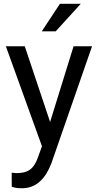

<svg xmlns="http://www.w3.org/2000/svg" viewBox="-20 -770 513 1003"><path d="M198.2 -606.4 293 -750H401.9L271 -606.4ZM249 81.5Q202.1 205.6 107.4 212.9L92.3 213.4Q63 213.4 41.5 205.6L41 132.3L65.4 134.3Q96.7 134.3 117.9 126.2Q139.2 118.2 153.8 99.4Q168.5 80.6 179.7 47.9L199.2 -5.9L10.7 -528.3H109.4L241.7 -132.8L364.3 -528.3H460.9Z"/></svg>

Font: Mardoto
Style: Regular
Weight: 400
Designer: Christian Robertson, Vahan Hovhannisyan
Foundry: Google
Version: Version 1.000